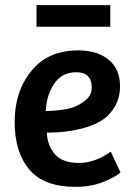

<svg xmlns="http://www.w3.org/2000/svg" viewBox="-20 -714 524 747"><path d="M284 -518Q359 -518 403 -481.5Q447 -445 447 -379Q447 -335 428 -301.5Q409 -268 381 -249Q353 -230 313 -218Q246 -198 162 -198Q165 -145 195 -112.5Q225 -80 287 -80Q349 -80 411 -124L449 -43Q429 -25 381.5 -6Q334 13 273 13Q151 13 94 -54.5Q37 -122 37 -240Q37 -358 102 -438Q167 -518 284 -518ZM337 -372Q337 -433 277 -433Q221 -433 191 -388.5Q161 -344 158 -282Q202 -283 238.5 -289.5Q275 -296 306 -318.5Q337 -341 337 -372ZM122 -610V-694H409V-610Z"/></svg>

Font: Bree Serif
Style: Regular
Weight: 400
Designer: Veronika Burian, Jos Scaglione
Foundry: TypeTogether
Version: Version 1.002